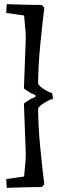

<svg xmlns="http://www.w3.org/2000/svg" viewBox="-20 -786 312 931"><path d="M96 -357 105 -601Q105 -630 101 -663L97 -711L10 -723L13 -766L72 -764Q142 -762 182 -762L195 -749Q186 -678 175.5 -571.5Q165 -465 165 -380Q172 -366 198 -350.5Q224 -335 233 -335L237 -306Q226 -306 199.5 -290Q173 -274 165 -261Q165 -175 175.5 -67.5Q186 40 195 108L182 121Q142 121 72 123L13 125L10 82L97 70L101 23Q105 -10 105 -40L96 -284Q107 -293 131 -307L152 -316V-325L131 -334Q107 -348 96 -357Z"/></svg>

Font: Andada
Style: Regular
Weight: 400
Designer: Carolina Giovagnoli
Foundry: Carolina Giovagnoli
Version: Version 1.002